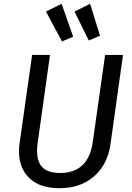

<svg xmlns="http://www.w3.org/2000/svg" viewBox="-20 -978 696 1010"><path d="M561 -218Q546 -113 475 -50.5Q404 12 292 12Q190 12 135 -40.5Q80 -93 80 -182Q80 -203 83 -224L149 -689H243L178 -225Q175 -203 175 -183Q175 -125 204.5 -96.5Q234 -68 296 -68Q445 -68 468 -231L533 -689H627ZM365 -785 306 -760 222 -917 304 -958ZM506 -790 447 -765 372 -917 454 -958Z"/></svg>

Font: FiraGO
Style: Italic
Weight: 400
Italic angle: -8°
Designer: bBox Type GmbH
Foundry: bBox Type GmbH
Version: Version 1.001